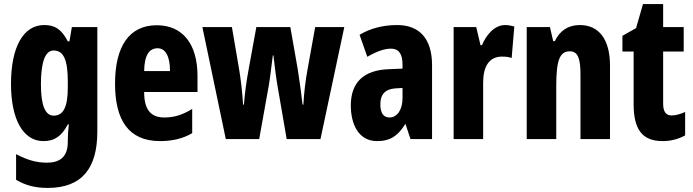

<svg xmlns="http://www.w3.org/2000/svg" viewBox="-20 -683 3402 943"><path d="M197 -560C95 -560 34 -453 34 -271C34 -96 94 10 193 10C249 10 283 -15 313 -72H318C315 -49 313 -16 313 6V14C313 89 273 116 210 116C162 116 115 104 59 74V200C104 227 152 240 214 240C385 240 458 141 458 -37V-550H333L321 -480H313C282 -540 249 -560 197 -560ZM243 -435C292 -435 313 -390 313 -282V-254C313 -159 292 -115 244 -115C202 -115 181 -165 181 -269C181 -381 203 -435 243 -435Z M750 -559C615 -559 545 -456 545 -272C545 -94 611 10 766 10C826 10 878 -2 924 -29V-148C875 -118 835 -106 787 -106C720 -106 688 -145 688 -231H950V-310C950 -466 878 -559 750 -559ZM754 -446C792 -446 815 -408 815 -334H688C689 -415 715 -446 754 -446Z M1343 -261 1388 0H1554L1671 -550H1528L1491 -345C1480 -287 1473 -224 1470 -169H1466C1461 -217 1452 -280 1442 -345L1406 -550H1239L1202 -347C1189 -278 1182 -220 1178 -169H1174C1170 -232 1162 -302 1152 -357L1119 -550H974L1089 0H1253L1300 -262C1307 -301 1313 -360 1320 -411H1323C1328 -366 1335 -308 1343 -261Z M1931 -560C1860 -560 1797 -543 1746 -512L1784 -404C1831 -431 1868 -444 1900 -444C1939 -444 1957 -418 1957 -365V-346L1887 -343C1768 -338 1703 -280 1703 -165C1703 -76 1739 10 1832 10C1898 10 1935 -17 1970 -73H1972L1996 0H2102V-363C2102 -494 2039 -560 1931 -560ZM1923 -249 1957 -251V-201C1957 -143 1930 -106 1893 -106C1864 -106 1848 -127 1848 -171C1848 -220 1873 -246 1923 -249Z M2461 -560C2407 -560 2367 -509 2347 -461H2340L2319 -550H2208V0H2353V-278C2353 -357 2383 -405 2445 -405C2465 -405 2480 -403 2493 -398L2506 -553C2487 -558 2474 -560 2461 -560Z M2828 -560C2771 -560 2730 -533 2705 -481H2697L2681 -550H2567V0H2712V-258C2712 -386 2728 -431 2779 -431C2820 -431 2831 -392 2831 -316V0H2976V-361C2976 -489 2922 -560 2828 -560Z M3279 -116C3249 -116 3237 -136 3237 -175V-430H3338V-550H3237V-663H3138L3104 -545L3037 -507V-430H3092V-172C3092 -49 3133 10 3234 10C3276 10 3312 0 3345 -18V-133C3320 -122 3298 -116 3279 -116Z"/></svg>

Font: Noto Sans Thai Looped ExtraCondensed ExtraBold
Style: Regular
Weight: 800
Width: 2
Designer: Sasikarn Vongin, Ben Mitchell
Foundry: The Fontpad Ltd
Version: Version 1.001